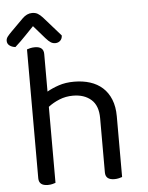

<svg xmlns="http://www.w3.org/2000/svg" viewBox="-93 -865 707 916"><g transform="rotate(-5 260.0 -407.0)"><path d="M136 -2Q131 0 121 2.5Q111 5 99 5Q56 5 56 -31V-648Q61 -650 71.5 -652.5Q82 -655 94 -655Q136 -655 136 -619V-439Q160 -453 192.5 -464Q225 -475 266 -475Q308 -475 342.5 -464Q377 -453 402 -430.5Q427 -408 441 -373.5Q455 -339 455 -293V-2Q450 0 439.5 2.5Q429 5 418 5Q375 5 375 -31V-291Q375 -351 342 -380Q309 -409 255 -409Q220 -409 189.5 -396.5Q159 -384 136 -366ZM94 -756Q77 -739 54 -714.5Q31 -690 2 -664Q-15 -666 -26 -674.5Q-37 -683 -37 -697Q-37 -708 -29.5 -717.5Q-22 -727 -11 -738L48 -797Q70 -819 95 -819Q111 -819 122 -812.5Q133 -806 145 -793L227 -700Q227 -685 217.5 -675.5Q208 -666 193 -666Q182 -666 172 -672Q162 -678 148 -694Z"/></g></svg>

Font: Baloo 2
Style: Regular
Weight: 400
Designer: Sarang Kulkarni and Ek Type
Foundry: Ek Type
Version: Version 1.640;hotconv 1.0.111;makeotfexe 2.5.65597; ttfautoh